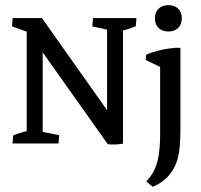

<svg xmlns="http://www.w3.org/2000/svg" viewBox="-20 -553 776 740"><path d="M395.5 2.9 86.9 -432.6 141.6 -483.4 450.2 -46.9 454.1 0.5Q428.2 5.9 395.5 2.9ZM83 -7.3V-476.6L144.5 -447.8V-7.3ZM148.4 -399.4 91.3 -428.2 26.4 -451.2 28.8 -483.4H141.6ZM454.1 0.5 392.6 -21.5V-476.6H454.1ZM28.3 0 30.8 -31.2Q56.2 -41.5 92.8 -50.3L83 -13.7V-82H144.5V-13.7L135.3 -46.4L208 -32.2L205.6 0ZM505.9 -483.4 503.4 -452.1Q474.6 -439.9 443.8 -433.1L454.1 -469.7V-401.4H392.6V-469.7L400.9 -437L335.9 -451.2L338.4 -483.4ZM568.8 167 543.9 146.5 558.1 129.4Q579.1 102.5 588.1 63.5Q597.2 24.4 597.2 -34.2V-331.1H675.3V-51.3Q675.3 20.5 665 58.1Q654.8 95.2 631.1 123Q607.4 150.9 568.8 167ZM597.2 -248.5V-311L608.9 -289.6L541.5 -321.8L543.5 -342.3Q564.5 -351.6 593 -358.6Q621.6 -365.7 653.8 -368.7H675.3V-291ZM628.9 -431.6Q605 -431.6 591.1 -445.3Q577.1 -459 577.1 -482.4Q577.1 -505.9 591.1 -519.5Q605 -533.2 628.9 -533.2Q652.8 -533.2 666.7 -519.5Q680.7 -505.9 680.7 -482.4Q680.7 -459 666.7 -445.3Q652.8 -431.6 628.9 -431.6Z"/></svg>

Font: Markazi Text
Style: Regular
Weight: 400
Designer: Borna Izadpanah (Arabic designer), Fiona Ross (Arabic design director) and Florian Runge (Latin designer)
Foundry: Borna Izadpanah and Florian Runge
Version: Version 1.000